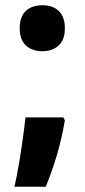

<svg xmlns="http://www.w3.org/2000/svg" viewBox="-20 -577 324 731"><path d="M142 -382Q102 -382 78.5 -404Q55 -426 55 -469Q55 -513 78 -535Q101 -557 142 -557Q181 -557 204 -535Q227 -513 227 -469Q227 -426 203.5 -404Q180 -382 142 -382ZM221 -130 227 -119Q215 -48 196 15.5Q177 79 154 134H35Q44 95 52 47.5Q60 0 66.5 -46.5Q73 -93 77 -130Z"/></svg>

Font: Noto Sans Tamil Condensed ExtraBold
Style: Regular
Weight: 800
Width: 3
Designer: Jelle Bosma - Monotype Design Team
Foundry: Monotype Imaging Inc.
Version: Version 2.004; ttfautohint (v1.8.4.7-5d5b)